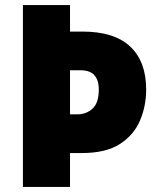

<svg xmlns="http://www.w3.org/2000/svg" viewBox="-20 -734 620 754"><path d="M554 -383Q554 -317 529.5 -260Q505 -203 450 -168Q395 -133 302 -133H255V0H70V-714H255V-610H304Q429 -610 491.5 -551Q554 -492 554 -383ZM284 -285Q319 -285 343.5 -307.5Q368 -330 368 -382Q368 -458 297 -458H255V-285Z"/></svg>

Font: Noto Sans Khmer UI SemiCondensed Black
Style: Regular
Weight: 900
Width: 4
Designer: Danh Hong and the Monotype Design Team
Foundry: Monotype Imaging Inc.
Version: Version 2.002; ttfautohint (v1.8.4.7-5d5b)